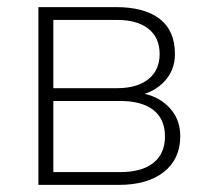

<svg xmlns="http://www.w3.org/2000/svg" viewBox="-20 -520 580 540"><path d="M88 0V-500H306Q386 -500 429 -467Q472 -434 472 -368Q472 -319 437.5 -286Q403 -253 349 -249V-260Q409 -260 448 -225.5Q487 -191 487 -137Q487 -73 441 -36.5Q395 0 314 0ZM130 -36H318Q379 -36 411.5 -62Q444 -88 444 -136Q444 -185 411.5 -210.5Q379 -236 318 -236H130ZM130 -272H309Q366 -272 397.5 -297.5Q429 -323 429 -368Q429 -414 397.5 -439Q366 -464 309 -464H130Z"/></svg>

Font: Mulish ExtraLight
Style: Regular
Weight: 200
Designer: Vernon Adams
Foundry: Vernon Adams
Version: Version 3.603